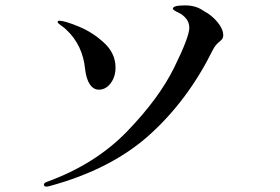

<svg xmlns="http://www.w3.org/2000/svg" viewBox="-20 -701 1040 713"><path d="M143 -15Q143 -22 155 -26Q334 -91 452 -213Q570 -335 626.5 -449.5Q683 -564 683 -598Q683 -617 671.5 -631.5Q660 -646 643 -654Q634 -658 628 -662Q622 -666 622 -669Q622 -681 668 -681Q708 -681 737 -660Q766 -645 787.5 -619Q809 -593 809 -570Q809 -562 806 -557.5Q803 -553 796 -547Q780 -535 770 -515Q678 -329 535.5 -200.5Q393 -72 164 -10Q157 -8 152 -8Q148 -8 145.5 -10Q143 -12 143 -15ZM296 -445Q287 -534 226 -591Q219 -598 206.5 -606.5Q194 -615 194 -619Q194 -624 201 -624Q219 -624 271 -603Q323 -582 366 -542.5Q409 -503 409 -450Q409 -416 391 -392Q373 -368 347 -368Q327 -368 313.5 -388Q300 -408 296 -445Z"/></svg>

Font: Shippori Mincho B1 SemiBold
Style: Regular
Weight: 600
Designer: FONTDASU
Foundry: FONTDASU / Google Inc. / but / Adobe
Version: Version 3.110; ttfautohint (v1.8.3)